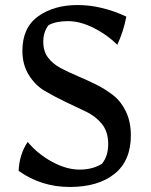

<svg xmlns="http://www.w3.org/2000/svg" viewBox="-20 -732 602 763"><path d="M173 -632Q152 -605 152 -566.5Q152 -528 171 -503Q190 -478 221 -461.5Q252 -445 289 -429.5Q326 -414 363 -395.5Q400 -377 431 -352.5Q462 -328 481 -287.5Q500 -247 500 -194Q500 -93 435 -41Q370 11 257 11Q144 11 54 -53Q57 -119 90 -168Q130 -120 187 -89Q244 -58 296 -58Q348 -58 385 -81Q410 -111 410 -160Q410 -209 384.5 -240Q359 -271 321.5 -288.5Q284 -306 239.5 -327.5Q195 -349 157.5 -371Q120 -393 94.5 -434Q69 -475 69 -530Q69 -622 131.5 -667Q194 -712 288.5 -712Q383 -712 482 -666Q471 -607 446 -554Q405 -595 351.5 -621.5Q298 -648 250 -648Q202 -648 173 -632Z"/></svg>

Font: Asul
Style: Regular
Weight: 400
Designer: Mariela Monsalve
Foundry: Mariela Monsalve
Version: Version 1.002